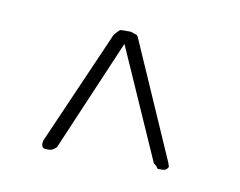

<svg xmlns="http://www.w3.org/2000/svg" viewBox="-38 -468 366 293"><g transform="rotate(10 145.0 -321.5)"><path d="M229 -222H223H221Q217 -228 214 -229L138 -401L64 -228Q58 -222 53 -222H49Q43 -222 42 -225Q40 -229 42 -235L119 -411Q121 -414 123 -416Q125 -418 127 -420Q128 -421 132 -421H144Q145 -421 153 -418Q155 -418 157 -413L235 -235Q238 -228 237 -227Q234 -222 229 -222Z"/></g></svg>

Font: Chathura Light
Style: Regular
Weight: 300
Designer: Appaji Ambarisha Darbha
Foundry: Aditya Fonts
Version: Version 1.001 2016